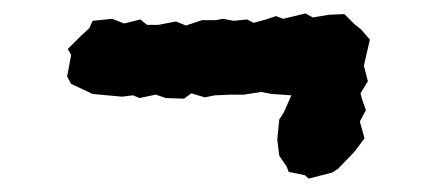

<svg xmlns="http://www.w3.org/2000/svg" viewBox="-20 -347 640 286"><path d="M434 -86 410 -91 407 -99 396 -115 393 -139 396 -169 403 -180 414 -205 385 -207 369 -210 343 -206H324L300 -205L285 -202L265 -208L254 -200L227 -201L212 -206L188 -201L178 -205L162 -203L118 -207L101 -215L86 -222L80 -233L86 -265L81 -274L101 -294L113 -305L118 -316L147 -319L165 -312L189 -318L199 -310H216L242 -315L257 -309L281 -317H302L312 -319L328 -316L348 -318L358 -313L376 -318L391 -323L402 -319L435 -327L446 -321L470 -325L493 -326L508 -311L518 -303L531 -288L522 -249L528 -226L517 -208L519 -200L525 -183L516 -166L523 -141L508 -121L484 -96L475 -90L440 -81Z"/></svg>

Font: Winky Rough ExtraBold
Style: Italic
Weight: 800
Italic angle: -8.97852°
Designer: Simon Atzbach
Foundry: typofactur
Version: Version 1.206; ttfautohint (v1.8.4.7-5d5b)